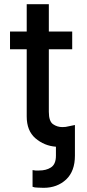

<svg xmlns="http://www.w3.org/2000/svg" viewBox="-20 -696 415 920"><path d="M214 -460V-160Q214 -115 234 -101Q254 -87 279 -87L295 -88L339 -97V50Q339 124 297 164Q254 204 189 204Q170 204 161 203Q145 203 136 199V119Q140 119 150 121H167Q201 121 223 107Q248 92 248 50V7Q192 3 149 -34Q108 -70 108 -138V-460H28V-545H108V-676H214V-545H326V-460Z"/></svg>

Font: Sinter Medium
Style: Regular
Weight: 500
Foundry: Adobe & rsms
Version: Version 1.000